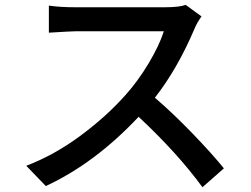

<svg xmlns="http://www.w3.org/2000/svg" viewBox="-20 -741 1040 796"><path d="M750 -720.7 815.4 -672.9Q795.9 -645.5 786.1 -621.1Q714.8 -454.1 622.1 -335.9Q695.3 -273.4 776.9 -189Q858.4 -104.5 908.2 -43L819.3 35.2Q715.8 -106.4 554.7 -256.8Q373 -63.5 169.9 30.3L88.9 -53.7Q204.1 -97.7 312 -177.2Q419.9 -256.8 500 -346.7Q551.8 -404.3 596.2 -478.5Q640.6 -552.7 659.2 -611.3H292Q276.4 -611.3 182.6 -605.5V-717.8Q228.5 -710.9 292 -710.9H663.1Q722.7 -710.9 750 -720.7Z"/></svg>

Font: GenEi Gothic M SemiBold
Style: Regular
Weight: 500
Designer: o_tamon (Modified); [Source Han Sans]
Ryoko NISHIZUKA  (kana & ideographs); Paul D. Hunt (Latin, Greek & Cyrillic); Wenl
Version: Version 1.1a;Original Version 1.004